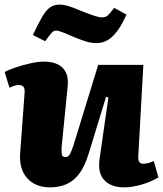

<svg xmlns="http://www.w3.org/2000/svg" viewBox="-22 -795 704 829"><path d="M-2 -484Q16 -494 46 -504Q76 -514 109 -521.5Q142 -529 167 -529Q222 -529 249 -501.5Q276 -474 270 -421L244 -159Q243 -136 245.5 -126.5Q248 -117 261 -117Q270 -117 276 -124Q282 -131 288.5 -148.5Q295 -166 304 -196L402 -515H597L575 -120Q574 -105 579 -96.5Q584 -88 595 -88Q607 -88 620 -91.5Q633 -95 642 -100L662 -29Q649 -21 631 -13Q613 -5 593 1Q573 7 552.5 10.5Q532 14 515 14Q457 14 428 -17.5Q399 -49 408 -109L446 -374L436 -377L361 -132Q344 -77 320.5 -45.5Q297 -14 265.5 0Q234 14 194 14Q131 14 95.5 -25.5Q60 -65 65 -134L84 -391Q86 -413 79 -420.5Q72 -428 59 -428Q51 -428 41 -425Q31 -422 19 -416ZM396 -609Q372 -609 351 -615.5Q330 -622 302 -633Q268 -648 248.5 -655.5Q229 -663 221 -663Q210 -663 202 -654.5Q194 -646 173 -617L120 -644Q144 -695 160.5 -723Q177 -751 194 -763Q211 -775 233 -775Q253 -775 273 -769Q293 -763 336 -745Q369 -732 387.5 -726Q406 -720 420 -720Q434 -720 443.5 -728.5Q453 -737 471 -761L524 -732Q504 -687 483.5 -660Q463 -633 441.5 -621Q420 -609 396 -609Z"/></svg>

Font: Literata ExtraBold
Style: Italic
Weight: 800
Italic angle: -2°
Designer: Latin by Veronika Burian and Jose Scaglione. Greek by Irene Vlachou. Cyrillic by Vera Evstafieva
Foundry: TypeTogether
Version: Version 3.002